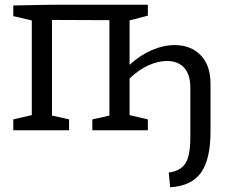

<svg xmlns="http://www.w3.org/2000/svg" viewBox="-20 -549 947 809"><path d="M867 -196V5Q867 123 826.5 179Q786 235 697 240L691 178Q742 171 762 138Q782 105 782 30V-179Q782 -235 756 -263.5Q730 -292 684 -292Q646 -292 605 -273.5Q564 -255 526 -218V-64L603 -46V0H369V-46L441 -62V-464L199 -465V-62L271 -46V0H36V-46L114 -64V-463L36 -481V-526L194 -529H603V-483L526 -463V-276Q571 -317 620 -338Q669 -359 716 -359Q784 -359 825.5 -316.5Q867 -274 867 -196Z"/></svg>

Font: Bitter Pro
Style: Regular
Weight: 400
Designer: Sol Matas, and Bitter project Authors
Foundry: Sol Matas
Version: Version 1.010